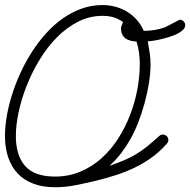

<svg xmlns="http://www.w3.org/2000/svg" viewBox="-20 -746 767 774"><path d="M393.1 -725.6Q419.9 -725.6 445.3 -718.8Q470.7 -711.9 492.4 -698.7Q514.2 -685.5 531.2 -666.3Q548.3 -647 559.6 -621.6Q581.5 -621.6 602.8 -625Q624 -628.4 644.5 -635.7Q647.9 -637.2 657.2 -642.1Q666.5 -647 676.8 -652.3Q687 -657.7 695.3 -662.1Q703.6 -666.5 705.1 -666.5Q713.9 -666.5 720.2 -659.9Q726.6 -653.3 726.6 -644.5Q726.6 -634.3 717.5 -625.5Q708.5 -616.7 694.3 -609.6Q680.2 -602.5 662.8 -597.2Q645.5 -591.8 628.9 -587.9Q612.3 -584 597.9 -581.8Q583.5 -579.6 575.7 -579.1Q579.6 -555.2 583.3 -533.4Q586.9 -511.7 586.9 -486.8Q586.9 -452.1 580.6 -412.1Q574.2 -372.1 563.2 -331.5Q552.2 -291 537.6 -253.2Q522.9 -215.3 505.9 -185.5Q490.2 -157.7 470.5 -131.3Q450.7 -105 427.2 -83Q425.8 -81.5 424.3 -80.6Q422.9 -79.6 421.9 -77.6Q455.6 -89.4 481.2 -100.3Q506.8 -111.3 529.1 -124.8Q551.3 -138.2 573 -155.5Q594.7 -172.9 620.6 -196.8Q624 -199.7 627.7 -201.7Q631.3 -203.6 636.2 -203.6Q644.5 -203.6 651.6 -197.5Q658.7 -191.4 658.7 -182.6Q658.7 -173.3 652.3 -166.5Q624.5 -134.8 591.6 -111.1Q558.6 -87.4 522 -69.8Q485.4 -52.2 446.3 -39.8Q407.2 -27.3 367.7 -17.6Q326.2 -7.8 285.2 0.5Q244.1 8.8 201.2 8.8Q152.3 8.8 114.7 -5.4Q77.1 -19.5 51.8 -46.1Q26.4 -72.8 13.2 -111.1Q0 -149.4 0 -197.8Q0 -235.4 7.3 -277.8Q14.6 -320.3 28.6 -364.5Q42.5 -408.7 62.7 -452.6Q83 -496.6 108.6 -536.6Q134.3 -576.7 165.5 -611.3Q196.8 -646 232.7 -671.4Q268.6 -696.8 308.8 -711.2Q349.1 -725.6 393.1 -725.6ZM530.3 -578.6Q517.6 -579.1 506.1 -582Q494.6 -585 486.1 -591.1Q477.5 -597.2 472.7 -607.2Q467.8 -617.2 467.8 -631.8Q467.8 -636.2 470.9 -644.5Q474.1 -652.8 476.6 -656.7Q456.5 -670.9 437 -676.5Q417.5 -682.1 393.1 -682.1Q341.3 -682.1 295.2 -658.7Q249 -635.3 210.2 -596.2Q171.4 -557.1 140.6 -506.8Q109.9 -456.5 88.4 -402.6Q66.9 -348.6 55.4 -295.4Q43.9 -242.2 43.9 -197.8Q43.9 -118.7 81.8 -76.4Q119.6 -34.2 201.2 -34.2Q257.3 -34.2 304.4 -54.2Q351.6 -74.2 389.6 -108.4Q427.7 -142.6 456.5 -187.7Q485.4 -232.9 504.6 -283.2Q523.9 -333.5 533.7 -385.7Q543.5 -438 543.5 -486.8Q543.5 -510.3 540.5 -533.2Q537.6 -556.2 530.3 -578.6Z"/></svg>

Font: Helvetia Verbundene
Style: Regular
Weight: 400
Designer: Peter Wiegel, original typeface by Carl Albert Fahrenwaldt 1901
Foundry: Peter Wiegel
Version: Version 2.000